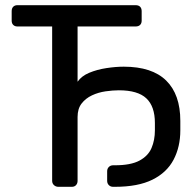

<svg xmlns="http://www.w3.org/2000/svg" viewBox="-20 -720 753 740"><path d="M205 0Q195 0 188 -6.5Q181 -13 181 -23V-618H47Q37 -618 31 -624Q25 -630 25 -640V-677Q25 -688 31 -694Q37 -700 47 -700H503Q514 -700 520 -694Q526 -688 526 -677V-640Q526 -630 520 -624Q514 -618 503 -618H279V-405Q294 -427 324 -439.5Q354 -452 390 -457.5Q426 -463 457 -463Q566 -463 620.5 -409.5Q675 -356 675 -254V-218Q675 -154 649 -104.5Q623 -55 567.5 -27.5Q512 0 423 0H416Q406 0 399.5 -6.5Q393 -13 393 -23V-60Q393 -70 399.5 -76.5Q406 -83 416 -83H423Q484 -83 517.5 -101Q551 -119 564 -149.5Q577 -180 577 -218V-246Q577 -310 544 -341Q511 -372 438 -372Q415 -372 387 -368Q359 -364 334.5 -352.5Q310 -341 294.5 -321Q279 -301 279 -269V-23Q279 -13 273 -6.5Q267 0 257 0Z"/></svg>

Font: RubikRegular
Style: Regular
Weight: 400
Designer: Hubert and Fischer
Foundry: Hubert and Fischer
Version: Version 2.300;gftools[0.9.30]